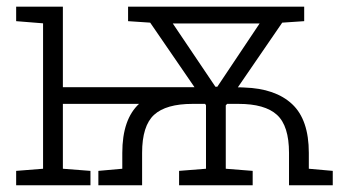

<svg xmlns="http://www.w3.org/2000/svg" viewBox="-20 -548 1072 568"><path d="M27.8 0V-42.5L107.4 -48.8V-479L27.8 -485.4V-528.3H166V-290H586.4V-240.7H166V-48.8L247.6 -42.5V0ZM271 0V-42.5L341.8 -48.8V-95.7Q341.8 -195.3 391.8 -241.2Q441.9 -287.1 537.1 -289.6Q543 -289.6 547.1 -289.6Q551.3 -289.6 555.7 -289.6L424.3 -481L358.9 -485.4V-528.3H879.9V-485.4L814.9 -481L683.6 -289.6Q687.5 -289.6 691.9 -289.6Q696.3 -289.6 702.6 -289.1Q794.9 -286.1 844.2 -240Q893.6 -193.8 893.6 -95.7V-48.8L964.4 -42.5V0H835V-95.7Q835 -175.8 799.3 -208.3Q763.7 -240.7 685.5 -240.7H651.9L647.9 -236.3V-48.8L727.5 -42.5V0H509.8V-42.5L589.4 -48.8V-236.3L586.9 -240.7H549.8Q471.2 -240.7 435.8 -208.3Q400.4 -175.8 400.4 -95.7V0ZM617.2 -291.5H623L748 -478.5H491.2Z"/></svg>

Font: Roboto Slab LO Light
Style: Regular
Weight: 300
Designer: Google
Version: Version 2.000